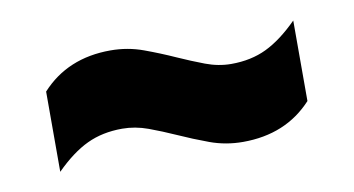

<svg xmlns="http://www.w3.org/2000/svg" viewBox="-36 -545 608 330"><g transform="rotate(-10 268.0 -380.0)"><path d="M366.5 -282.5Q336.5 -282.5 309.2 -292.5Q282 -302.5 256.5 -314Q233 -324.5 210.5 -332.8Q188 -341 165.5 -341Q131 -341 104 -328.2Q77 -315.5 48 -286.5V-426.5Q94 -477 169 -477Q199 -477 226.2 -467Q253.5 -457 279 -445.5Q302.5 -435 325 -426.5Q347.5 -418 370 -418Q404.5 -418 431.5 -431Q458.5 -444 487.5 -473V-332.5Q441.5 -282.5 366.5 -282.5Z"/></g></svg>

Font: Encode Sans SemiCondensed SemiCondensed ExtraBold
Style: Regular
Weight: 800
Width: 4
Designer: Multiple Designers
Foundry: Impallari Type
Version: Version 3.000; ttfautohint (v1.8.3) -l 8 -r 50 -G 200 -x 14 